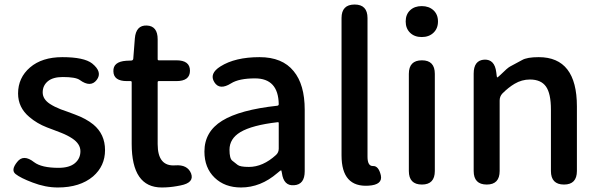

<svg xmlns="http://www.w3.org/2000/svg" viewBox="-20 -817 2654 850"><path d="M236 13Q181 13 124 -9Q71 -29 49 -46.5Q27 -64 56 -100Q84 -136 131 -99Q164 -74 239 -74Q287 -74 311.5 -94.5Q336 -115 336 -147.5Q336 -180 300 -204Q279 -218 251 -229Q222 -240 218.5 -241.5Q215 -243 188 -253Q144 -270 110 -299Q60 -341 60 -403Q60 -473 113 -518.5Q166 -564 256 -564Q352 -564 388 -536Q435 -498 408 -463Q381 -428 333 -463Q315 -476 258 -476Q214 -476 191.5 -457Q169 -438 169 -408Q169 -378 201 -357Q221 -344 249 -333Q277 -323 280 -322Q283 -321 312 -310Q361 -292 393 -266Q445 -223 445 -152.5Q445 -82 392 -36Q334 13 236 13Z M763 7Q730 13 696 13Q563 13 563 -180V-453Q563 -458 558 -458H542Q483 -458 482 -501Q480 -544 539 -548L562 -549Q569 -550 570 -557L577 -647Q582 -706 630 -704Q678 -702 678 -643V-555Q678 -550 683 -550H761Q821 -550 821 -504Q821 -458 761 -458H683Q678 -458 678 -453V-179Q678 -79 756 -85Q810 -89 826 -49Q841 -8 779 4Z M1047 13Q975 13 930 -30.5Q885 -74 885 -146Q885 -234 963.5 -282.5Q1042 -331 1208 -349Q1214 -350 1214 -356Q1212 -470 1109 -470Q1038 -470 1003 -448Q952 -416 929 -453Q905 -491 956 -523Q1021 -564 1129 -564Q1230 -564 1280 -502Q1329 -443 1329 -331V-59Q1329 0 1282 3Q1236 7 1228 -51L1227 -56Q1226 -63 1224 -63Q1222 -63 1208 -51Q1134 13 1047 13ZM1082 -78Q1144 -78 1202 -131Q1214 -142 1214 -159V-272Q1214 -277 1209 -276Q1096 -263 1044 -232Q996 -203 996 -154Q996 -115 1008.5 -105.5Q1021 -96 1032 -87Q1043 -78 1082 -78Z M1492 -129V-737Q1492 -797 1550 -797Q1607 -797 1607 -737V-123Q1607 -81 1631.5 -82Q1656 -83 1666 -41Q1675 1 1612 5Q1492 13 1492 -129Z M1848 0Q1790 0 1790 -60V-490Q1790 -550 1848 -550Q1905 -550 1905 -490V-60Q1905 0 1848 0ZM1847 -653Q1815 -653 1795.5 -672Q1776 -691 1776 -722Q1776 -753 1795.5 -771.5Q1815 -790 1847 -790Q1879 -790 1899 -771.5Q1919 -753 1919 -722Q1919 -691 1899 -672Q1879 -653 1847 -653Z M2135 0Q2077 0 2077 -60V-491Q2077 -550 2124 -553Q2170 -555 2177 -497L2179 -481Q2180 -474 2181.5 -474Q2183 -474 2196 -486Q2227 -517 2239 -523Q2265 -537 2291 -551Q2313 -564 2365 -564Q2534 -564 2534 -346V-60Q2534 0 2477 0Q2419 0 2419 -60V-332Q2419 -403 2397 -434Q2375 -465 2326 -465Q2290 -465 2258 -446Q2231 -430 2204 -403Q2192 -390 2192 -372V-60Q2192 0 2135 0Z"/></svg>

Font: Resource Han Rounded TW Medium
Style: Regular
Weight: 500
Designer: Cyano Hao (round all glyphs); Ryoko NISHIZUKA 西塚涼子 (kana, bopomofo & ideographs); Paul D. Hunt (Latin, Greek & Cyrillic)
Foundry: Cyano Hao
Version: 0.990